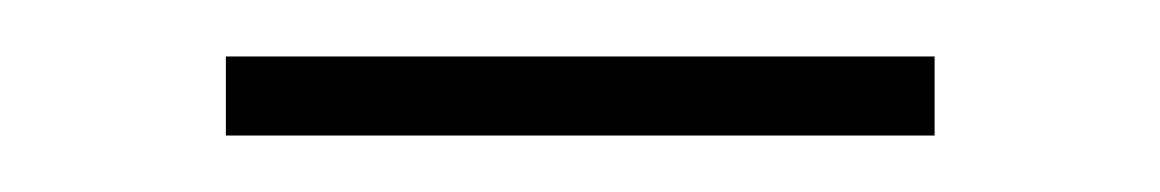

<svg xmlns="http://www.w3.org/2000/svg" viewBox="-20 -281 411 68"><path d="M60 -261H311V-233H60Z"/></svg>

Font: KoHo ExtraLight
Style: Regular
Weight: 275
Version: Version 1.000; ttfautohint (v1.6)